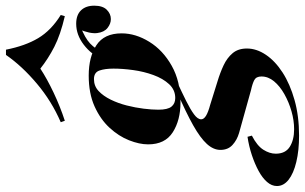

<svg xmlns="http://www.w3.org/2000/svg" viewBox="-314 -640 1046 659"><g transform="rotate(-90 209.5 -311.0)"><path d="M221 -226 260 -228Q221 -210 192 -195.5Q163 -181 146 -168.5Q129 -156 129 -144Q129 -135 141 -127.5Q153 -120 179 -113L259 -88Q289 -79 314.5 -67Q340 -55 356 -36Q372 -17 372 13Q372 46 350.5 78Q329 110 289.5 135.5Q250 161 195 176.5Q140 192 73 192Q22 192 -17.5 182.5Q-57 173 -78.5 156Q-100 139 -100 116Q-100 98 -86 82Q-72 66 -48 53Q-24 40 6 30Q36 20 69 15L73 30Q38 48 24.5 69.5Q11 91 11 112Q11 145 34.5 160Q58 175 95 175Q125 175 156.5 166Q188 157 215.5 141.5Q243 126 259.5 106Q276 86 276 63Q276 45 264 38.5Q252 32 229 27L82 -14Q58 -21 41 -36.5Q24 -52 24 -78Q24 -102 44.5 -124.5Q65 -147 108.5 -171.5Q152 -196 221 -226ZM267 -512Q243 -512 226 -496Q209 -480 196.5 -454.5Q184 -429 176.5 -399.5Q169 -370 165.5 -341.5Q162 -313 162 -291Q162 -259 172.5 -246Q183 -233 202 -233Q230 -233 249.5 -254Q269 -275 281 -308Q293 -341 298 -377.5Q303 -414 303 -445Q303 -474 296.5 -493Q290 -512 267 -512ZM279 -530Q343 -530 383.5 -503.5Q424 -477 424 -417Q424 -369 395 -322Q366 -275 312.5 -245Q259 -215 187 -215Q126 -215 84.5 -241.5Q43 -268 43 -326Q43 -356 57 -391.5Q71 -427 100 -458.5Q129 -490 173.5 -510Q218 -530 279 -530ZM356 -477 336 -484Q351 -521 385 -547Q419 -573 457 -573Q487 -573 503 -556.5Q519 -540 519 -511Q519 -482 505 -468Q491 -454 473 -454Q457 -454 442.5 -465.5Q428 -477 425 -501Q422 -525 438 -563L447 -558Q408 -543 389 -525Q370 -507 356 -477ZM303 -696Q268 -673 220.5 -650.5Q173 -628 124 -612L119 -626Q191 -657 251.5 -708Q312 -759 350 -814H368Q381 -748 407.5 -703.5Q434 -659 487 -626L483 -612Q419 -627 378 -648Q337 -669 303 -696Z"/></g></svg>

Font: Playfair Display SemiBold
Style: Italic
Weight: 600
Italic angle: -14°
Designer: Claus Eggers Sørensen
Foundry: Claus Eggers Sørensen
Version: Version 1.203